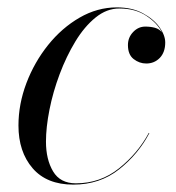

<svg xmlns="http://www.w3.org/2000/svg" viewBox="-20 -490 478 520"><path d="M384.5 -129.5Q355 -73 302.8 -31.5Q250.5 10 178.5 10Q106.5 10 68.2 -34.5Q30 -79 30 -150Q30 -208 51.5 -264.8Q73 -321.5 110.2 -368Q147.5 -414.5 195.5 -442.2Q243.5 -470 296.5 -470Q337.5 -470 366.8 -454.2Q396 -438.5 411.8 -416.5Q427.5 -394.5 427.5 -375Q427.5 -348.5 412.8 -333.2Q398 -318 376 -318Q357.5 -318 342 -330Q326.5 -342 326.5 -368Q326.5 -388.5 340.5 -403.2Q354.5 -418 373.5 -418Q387.5 -418 399.5 -414.8Q411.5 -411.5 418.5 -402.5Q406.5 -427 376.5 -447Q346.5 -467 303 -467Q269 -467 238.8 -442.5Q208.5 -418 184 -377.5Q159.5 -337 141.5 -289Q123.5 -241 114 -193Q104.5 -145 104.5 -106.5Q104.5 -58 123.8 -25.8Q143 6.5 185.5 6.5Q251.5 6.5 302.2 -34Q353 -74.5 383 -130Z"/></svg>

Font: Bodoni* 96pt
Style: Italic
Weight: 400
Italic angle: -13°
Version: Version 2.3